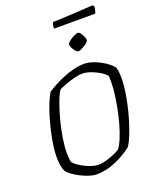

<svg xmlns="http://www.w3.org/2000/svg" viewBox="-188 -1172 1032 1277"><g transform="rotate(-20 328.0 -533.0)"><path d="M270 0Q247 0 217.5 -9.5Q188 -19 159 -34Q130 -49 107.5 -65.5Q85 -82 76 -96Q66 -116 62 -143Q58 -170 58 -199Q58 -235 64.5 -280.5Q71 -326 82 -374.5Q93 -423 107 -470Q121 -517 137 -556Q153 -595 169 -621Q191 -636 222.5 -653Q254 -670 291 -685.5Q328 -701 367.5 -710.5Q407 -720 444 -720Q467 -720 496 -711Q525 -702 553 -687Q581 -672 603 -654.5Q625 -637 635 -621Q640 -605 642 -584.5Q644 -564 644 -546Q644 -509 637.5 -461.5Q631 -414 619.5 -362Q608 -310 593 -260.5Q578 -211 561 -169Q544 -127 526 -100Q499 -78 458.5 -55Q418 -32 370 -16Q322 0 270 0ZM302 -56Q329 -56 360.5 -65Q392 -74 419 -86Q446 -98 459 -107Q477 -131 493.5 -171Q510 -211 524 -260Q538 -309 548 -360Q558 -411 564 -458.5Q570 -506 570 -543Q570 -556 570 -567Q570 -578 568 -588Q563 -597 545.5 -610Q528 -623 504.5 -635Q481 -647 455.5 -655Q430 -663 409 -663Q385 -663 352.5 -655Q320 -647 288.5 -635.5Q257 -624 236 -613Q217 -583 198.5 -532Q180 -481 164.5 -421.5Q149 -362 140 -304Q131 -246 131 -200Q131 -179 132.5 -163Q134 -147 138 -135Q146 -124 164.5 -110.5Q183 -97 207.5 -84.5Q232 -72 257 -64Q282 -56 302 -56ZM435 -811Q428 -811 417.5 -822.5Q407 -834 399.5 -848.5Q392 -863 392 -873Q392 -881 402 -890.5Q412 -900 426 -908.5Q440 -917 453 -922.5Q466 -928 473 -928Q481 -928 490.5 -916Q500 -904 506.5 -889Q513 -874 513 -864Q513 -857 504 -847.5Q495 -838 481.5 -830Q468 -822 455.5 -816.5Q443 -811 435 -811ZM334 -1008Q334 -1026 337.5 -1037Q341 -1048 345 -1052Q374 -1052 414.5 -1054Q455 -1056 497.5 -1058.5Q540 -1061 574.5 -1063Q609 -1065 627 -1066L637 -1057Q636 -1041 632.5 -1027.5Q629 -1014 626 -1008Z"/></g></svg>

Font: Texturina 12pt Thin
Style: Italic
Weight: 250
Italic angle: -11°
Designer: Guillermo Torres Carreño
Foundry: Omnibus-Type
Version: Version 1.002